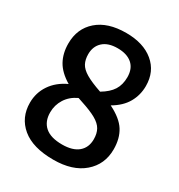

<svg xmlns="http://www.w3.org/2000/svg" viewBox="-179 -868 926 996"><g transform="rotate(30 284.0 -370.5)"><path d="M287.5 9.5Q164 9.5 99.5 -44.2Q35 -98 35 -186.5Q35 -246 67.5 -294.2Q100 -342.5 160.5 -370.5Q103 -405 78.5 -449.2Q54 -493.5 54 -552Q54 -641.5 115.8 -695.5Q177.5 -749.5 287.5 -749.5Q391 -749.5 452 -698.8Q513 -648 513 -561.5Q513 -507.5 487.2 -462Q461.5 -416.5 405 -383.5Q476 -348.5 504.2 -303.5Q532.5 -258.5 532.5 -193.5Q532.5 -103 467.2 -46.8Q402 9.5 287.5 9.5ZM320.5 -418 321.5 -417.5Q366.5 -444 386.8 -476Q407 -508 407 -553Q407 -604.5 375.8 -631.5Q344.5 -658.5 288.5 -658.5Q232 -658.5 201.5 -630.5Q171 -602.5 171 -555.5Q171 -523.5 183.2 -500.2Q195.5 -477 228 -457.8Q260.5 -438.5 320.5 -418ZM151 -195.5Q151 -141 185 -111.2Q219 -81.5 287.5 -81.5Q350.5 -81.5 383.8 -109.5Q417 -137.5 417 -187.5Q417 -221.5 403.8 -245.2Q390.5 -269 357.8 -287.5Q325 -306 266.5 -325Q253.5 -329 241.5 -333.5Q197.5 -313 174.2 -276.2Q151 -239.5 151 -195.5Z"/></g></svg>

Font: Encode Sans Condensed Condensed SemiBold
Style: Regular
Weight: 600
Width: 3
Designer: Multiple Designers
Foundry: Impallari Type
Version: Version 3.000; ttfautohint (v1.8.3) -l 8 -r 50 -G 200 -x 14 